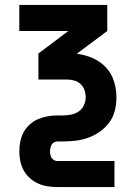

<svg xmlns="http://www.w3.org/2000/svg" viewBox="-20 -540 540 775"><path d="M442 215H212Q192 215 172 212Q152 209 133.5 200.5Q115 192 100 178.5Q85 165 75.5 147.5Q66 130 62 110.5Q58 91 58 71Q58 51 62 31Q66 11 75.5 -6.5Q85 -24 100 -37.5Q115 -51 133.5 -59Q152 -67 172 -70.5Q192 -74 212 -74H231Q248 -74 265 -77Q282 -80 296 -89Q310 -98 318 -114Q326 -130 326 -147Q326 -162 321 -176.5Q316 -191 305 -201Q294 -211 279.5 -215Q265 -219 250 -219H135V-324L256 -415H58V-520H413V-415L290 -323Q323 -319 354 -305.5Q385 -292 407.5 -268Q430 -244 440 -212Q450 -180 450 -147Q450 -120 443.5 -93.5Q437 -67 421 -45.5Q405 -24 383 -8.5Q361 7 336 16Q311 25 284 28Q257 31 231 31H212Q205 31 198.5 34.5Q192 38 188.5 44Q185 50 183.5 57Q182 64 182 71Q182 78 183.5 85Q185 92 188.5 97.5Q192 103 198.5 106.5Q205 110 212 110H442Z"/></svg>

Font: Iosevka Term Curly Extrabold
Style: Regular
Weight: 800
Designer: Belleve Invis
Foundry: Belleve Invis
Version: Version 32.3.0